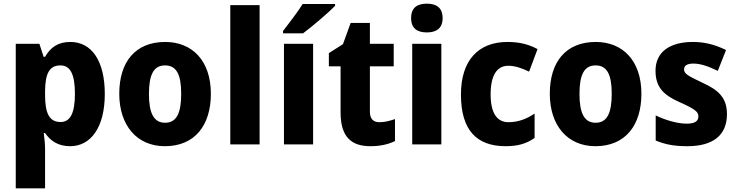

<svg xmlns="http://www.w3.org/2000/svg" viewBox="-20 -839 4021 1048"><path d="M364 -610C297 -610 256 -581 226 -529H218L195 -600H66V189H226V-25C226 -52 223 -80 219 -113H226C254 -72 295 -41 363 -41C475 -41 552 -143 552 -326C552 -509 479 -610 364 -610ZM310 -482C364 -482 389 -433 389 -327C389 -223 364 -173 311 -173C248 -173 226 -222 226 -321V-342C227 -437 249 -482 310 -482Z M1131 -327C1131 -509 1028 -610 882 -610C719 -610 631 -502 631 -327C631 -156 726 -41 880 -41C1045 -41 1131 -157 1131 -327ZM793 -326C793 -432 819 -482 881 -482C944 -482 969 -431 969 -327C969 -222 944 -169 881 -169C819 -169 793 -222 793 -326Z M1397 -51V-811H1237V-51Z M1809 -807V-817H1632C1604 -772 1558 -713 1525 -670V-657H1634C1685 -695 1773 -770 1809 -807ZM1689 -51V-600H1530V-51Z M2051 -172C2018 -172 1999 -190 1999 -229V-477H2129V-600H1999V-714H1894L1852 -598L1775 -549V-477H1839V-225C1839 -89 1900 -41 2002 -41C2058 -41 2101 -52 2136 -69V-189C2107 -179 2080 -172 2051 -172Z M2310 -819C2258 -819 2224 -798 2224 -740C2224 -683 2259 -662 2310 -662C2360 -662 2396 -683 2396 -740C2396 -798 2361 -819 2310 -819ZM2389 -600H2230V-51H2389Z M2740 -41C2807 -41 2854 -55 2898 -86V-219C2853 -189 2808 -172 2755 -172C2694 -172 2658 -220 2658 -324C2658 -427 2692 -480 2754 -480C2791 -480 2826 -468 2868 -448L2914 -571C2870 -595 2819 -610 2750 -610C2591 -610 2496 -510 2496 -323C2496 -128 2582 -41 2740 -41Z M3481 -327C3481 -509 3378 -610 3232 -610C3069 -610 2981 -502 2981 -327C2981 -156 3076 -41 3230 -41C3395 -41 3481 -157 3481 -327ZM3143 -326C3143 -432 3169 -482 3231 -482C3294 -482 3319 -431 3319 -327C3319 -222 3294 -169 3231 -169C3169 -169 3143 -222 3143 -326Z M3948 -216C3948 -310 3896 -350 3813 -388C3728 -428 3714 -438 3714 -461C3714 -481 3731 -492 3765 -492C3806 -492 3851 -475 3898 -452L3943 -566C3881 -596 3826 -610 3762 -610C3637 -610 3558 -556 3558 -453C3558 -365 3600 -321 3688 -282C3780 -241 3792 -227 3792 -203C3792 -178 3773 -164 3728 -164C3680 -164 3614 -182 3559 -209V-72C3614 -49 3664 -41 3732 -41C3876 -41 3948 -104 3948 -216Z"/></svg>

Font: Noto Sans Tamil UI SemiCondensed ExtraBold
Style: Regular
Weight: 800
Width: 4
Designer: Jelle Bosma - Monotype Design Team
Foundry: Monotype Imaging Inc.
Version: Version 2.004